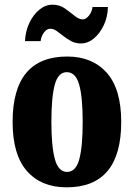

<svg xmlns="http://www.w3.org/2000/svg" viewBox="-20 -792 573 822"><path d="M265 10Q157 10 95.5 -59.5Q34 -129 34 -270Q34 -550 268 -550Q375 -550 437 -480.5Q499 -411 499 -270Q499 10 265 10ZM267 -56Q305 -56 319.5 -110.5Q334 -165 334 -270Q334 -376 319 -429.5Q304 -483 266 -483Q229 -483 214.5 -429.5Q200 -376 200 -270Q200 -165 215 -110.5Q230 -56 267 -56ZM326 -606Q304 -606 285.5 -615.5Q267 -625 251.5 -637.5Q236 -650 222.5 -659.5Q209 -669 195 -669Q180 -669 168 -652.5Q156 -636 154 -616H87Q89 -659 106 -694.5Q123 -730 149 -751Q175 -772 205 -772Q235 -772 257.5 -756Q280 -740 299 -724.5Q318 -709 335 -709Q348 -709 361 -725.5Q374 -742 376 -762H442Q441 -719 424 -683.5Q407 -648 381.5 -627Q356 -606 326 -606Z"/></svg>

Font: Noto Serif Sinhala ExtraCondensed Black
Style: Regular
Weight: 900
Width: 2
Designer: Jelle Bosma - Monotype Design Team
Foundry: Monotype Imaging Inc.
Version: Version 2.007; ttfautohint (v1.8.4.7-5d5b)